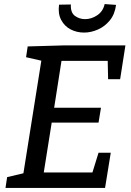

<svg xmlns="http://www.w3.org/2000/svg" viewBox="-20 -923 643 943"><path d="M464 -173H524L496 0H7L15 -53L95 -72L183 -625L108 -642L116 -695L293 -700H596L570 -534H511L509 -624H282L246 -394H476L464 -321H234L195 -76H434ZM393 -763Q357 -763 327 -778.5Q297 -794 280.5 -825Q264 -856 270 -900L328 -901Q326 -861 348 -845Q370 -829 398 -829Q429 -829 457.5 -848Q486 -867 494 -903L550 -899Q544 -853 519.5 -823Q495 -793 461 -778Q427 -763 393 -763Z"/></svg>

Font: Bitter Medium
Style: Italic
Weight: 500
Italic angle: -9°
Designer: Sol Matas, and Bitter project Authors
Foundry: Sol Matas
Version: Version 2.001